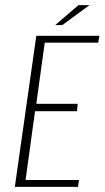

<svg xmlns="http://www.w3.org/2000/svg" viewBox="-20 -731 409 751"><path d="M38 0 122 -591H369L364 -564H155L122 -325H284L281 -296H117L80 -27H289L285 0ZM196 -633 287 -711H330L224 -633Z"/></svg>

Font: Alumni Sans Thin ExtraLight
Style: Italic
Weight: 250
Italic angle: -8°
Version: Version 1.016